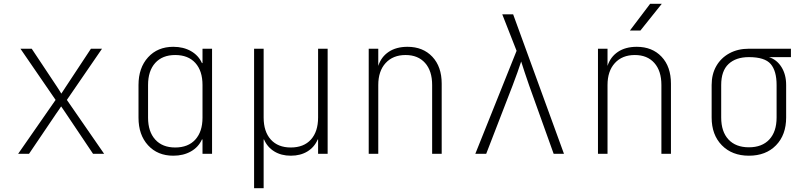

<svg xmlns="http://www.w3.org/2000/svg" viewBox="-20 -805 4240 1005"><path d="M75 0 271 -282 87 -550H146L279 -350Q284 -342 290.5 -332Q297 -322 301 -315Q306 -322 312.5 -332.5Q319 -343 324 -350L456 -550H514L330 -282L525 0H467L326 -210Q320 -219 312.5 -230Q305 -241 300 -248Q296 -241 288 -230Q280 -219 274 -210L132 0Z M887 10Q805 10 755 -44.5Q705 -99 705 -189V-360Q705 -450 755 -505Q805 -560 887 -560Q940 -560 979.5 -537.5Q1019 -515 1037 -475H1040V-550H1090V0H1040V-75H1037Q1019 -35 979.5 -12.5Q940 10 887 10ZM897 -33Q965 -33 1002.5 -74.5Q1040 -116 1040 -189V-360Q1040 -434 1002.5 -475.5Q965 -517 897 -517Q830 -517 792.5 -475.5Q755 -434 755 -360V-189Q755 -116 792.5 -74.5Q830 -33 897 -33Z M1310 180V-550H1360V-190Q1360 -116 1397.5 -74.5Q1435 -33 1502 -33Q1570 -33 1607.5 -74.5Q1645 -116 1645 -190V-550H1695V0H1645V-75H1643Q1626 -35 1589.5 -12.5Q1553 10 1502 10Q1452 10 1415.5 -12.5Q1379 -35 1362 -75H1360V180Z M1910 0V-550H1960V-460Q1975 -507 2014.5 -533.5Q2054 -560 2113 -560Q2194 -560 2243 -508Q2292 -456 2292 -367V0H2242V-360Q2242 -434 2205 -475.5Q2168 -517 2103 -517Q2037 -517 1998.5 -475Q1960 -433 1960 -360V0Z M2468 0 2684 -539 2609 -730H2666L2932 0H2878L2750 -357Q2738 -390 2726.5 -426Q2715 -462 2708 -483Q2701 -462 2688.5 -426Q2676 -390 2663 -357L2525 0Z M3110 0V-550H3160V-460Q3175 -507 3214.5 -533.5Q3254 -560 3313 -560Q3394 -560 3443 -508Q3492 -456 3492 -367V0H3442V-360Q3442 -434 3405 -475.5Q3368 -517 3303 -517Q3237 -517 3198.5 -475Q3160 -433 3160 -360V0ZM3277 -645 3383 -785H3444L3332 -645Z M3900 10Q3812 10 3758.5 -44.5Q3705 -99 3705 -190V-360Q3705 -417 3729.5 -459.5Q3754 -502 3798 -526Q3842 -550 3900 -550H4120V-506H4005Q4046 -493 4070.5 -454Q4095 -415 4095 -360V-190Q4095 -99 4042 -44.5Q3989 10 3900 10ZM3900 -34Q3969 -34 4007 -75Q4045 -116 4045 -190V-360Q4045 -434 4014 -470Q3983 -506 3900 -506Q3832 -506 3793.5 -470Q3755 -434 3755 -360V-190Q3755 -116 3793 -75Q3831 -34 3900 -34Z"/></svg>

Font: JetBrains Mono NL Thin
Style: Regular
Weight: 100
Monospace: yes
Designer: Philipp Nurullin, Konstantin Bulenkov
Foundry: JetBrains
Version: Version 2.305; ttfautohint (v1.8.4.7-5d5b)